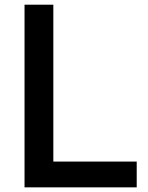

<svg xmlns="http://www.w3.org/2000/svg" viewBox="-20 -767 629 814"><path d="M84 27.3V-747.1H206.1V-82H559.6V27.3Z"/></svg>

Font: GenEi M Gothic v2 Medium
Style: Regular
Weight: 500
Version: Version 2.0